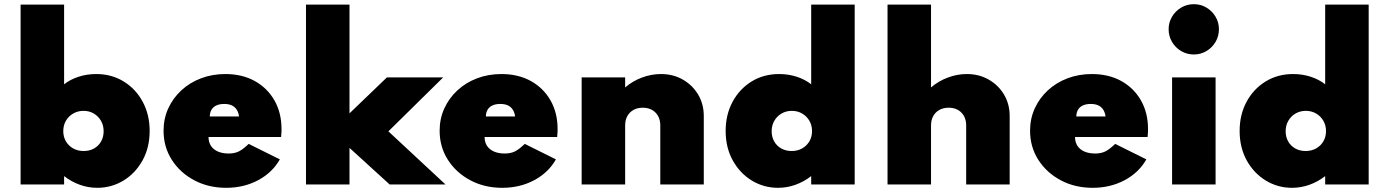

<svg xmlns="http://www.w3.org/2000/svg" viewBox="-20 -882 6642 918"><path d="M445 16Q402 16 361.8 1.5Q321.5 -13 286.5 -40V0H78.5V-860H286.5V-479Q316.5 -502.5 356 -515.2Q395.5 -528 439.5 -528Q514 -528 571.8 -492.2Q629.5 -456.5 662.5 -395Q695.5 -333.5 695.5 -256Q695.5 -176 661.2 -114.5Q627 -53 570 -18.5Q513 16 445 16ZM380 -160Q408.5 -160 430 -172.2Q451.5 -184.5 463.5 -206Q475.5 -227.5 475.5 -254.5Q475.5 -282.5 462.8 -304.5Q450 -326.5 428.5 -339.2Q407 -352 379.5 -352Q352 -352 330 -339.2Q308 -326.5 295.2 -304.8Q282.5 -283 282.5 -255Q282.5 -228 295 -206.5Q307.5 -185 329.5 -172.5Q351.5 -160 380 -160Z M1061.5 16Q976.5 16 908.8 -20Q841 -56 801.5 -117.8Q762 -179.5 762 -257Q762 -314.5 784.5 -363.8Q807 -413 847 -450Q887 -487 940.8 -507.5Q994.5 -528 1057.5 -528Q1137.5 -528 1197.8 -494.8Q1258 -461.5 1292 -402.2Q1326 -343 1326 -264.5Q1326 -258 1325.8 -252.2Q1325.5 -246.5 1324 -227H977Q977 -202.5 988.5 -184.8Q1000 -167 1021.8 -157.5Q1043.5 -148 1073.5 -148Q1101.5 -148 1121.8 -158Q1142 -168 1169 -194L1318 -120Q1282 -56.5 1213.8 -20.2Q1145.5 16 1061.5 16ZM983 -325H1123Q1120 -345.5 1111 -358.8Q1102 -372 1087.5 -378.5Q1073 -385 1052 -385Q1030 -385 1014.8 -378Q999.5 -371 991.5 -357.8Q983.5 -344.5 983 -325Z M1443 0V-860H1651V-340L1830 -512H2099L1837 -254L2110 0H1843L1651 -175V0Z M2381.5 16Q2296.5 16 2228.8 -20Q2161 -56 2121.5 -117.8Q2082 -179.5 2082 -257Q2082 -314.5 2104.5 -363.8Q2127 -413 2167 -450Q2207 -487 2260.8 -507.5Q2314.5 -528 2377.5 -528Q2457.5 -528 2517.8 -494.8Q2578 -461.5 2612 -402.2Q2646 -343 2646 -264.5Q2646 -258 2645.8 -252.2Q2645.5 -246.5 2644 -227H2297Q2297 -202.5 2308.5 -184.8Q2320 -167 2341.8 -157.5Q2363.5 -148 2393.5 -148Q2421.5 -148 2441.8 -158Q2462 -168 2489 -194L2638 -120Q2602 -56.5 2533.8 -20.2Q2465.5 16 2381.5 16ZM2303 -325H2443Q2440 -345.5 2431 -358.8Q2422 -372 2407.5 -378.5Q2393 -385 2372 -385Q2350 -385 2334.8 -378Q2319.5 -371 2311.5 -357.8Q2303.5 -344.5 2303 -325Z M2761 0V-512H2969V-464Q3004.5 -494.5 3049.2 -511.2Q3094 -528 3140 -528Q3198.5 -528 3244.8 -501.5Q3291 -475 3318 -429.8Q3345 -384.5 3345 -327V0H3137V-282Q3137 -320.5 3114 -343.8Q3091 -367 3053 -367Q3028 -367 3009 -356.5Q2990 -346 2979.5 -327Q2969 -308 2969 -282V0Z M3700 16Q3632 16 3575 -18.5Q3518 -53 3483.8 -114.5Q3449.5 -176 3449.5 -256Q3449.5 -333.5 3482.5 -395Q3515.5 -456.5 3573.2 -492.2Q3631 -528 3705.5 -528Q3749.5 -528 3789 -515.2Q3828.5 -502.5 3858.5 -479V-860H4066.5V0H3858.5V-40Q3823.5 -13 3783.2 1.5Q3743 16 3700 16ZM3765 -160Q3793.5 -160 3815.5 -172.5Q3837.5 -185 3850 -206.5Q3862.5 -228 3862.5 -255Q3862.5 -283 3849.8 -304.8Q3837 -326.5 3815.2 -339.2Q3793.5 -352 3766 -352Q3738.5 -352 3716.8 -339.2Q3695 -326.5 3682.2 -304.5Q3669.5 -282.5 3669.5 -254.5Q3669.5 -227.5 3681.5 -206Q3693.5 -184.5 3715.2 -172.2Q3737 -160 3765 -160Z M4223.5 0V-860H4431.5V-464Q4467 -494.5 4511.8 -511.2Q4556.5 -528 4602.5 -528Q4661 -528 4707.2 -501.5Q4753.5 -475 4780.5 -429.8Q4807.5 -384.5 4807.5 -327V0H4599.5V-282Q4599.5 -320.5 4576.5 -343.8Q4553.5 -367 4515.5 -367Q4490.5 -367 4471.5 -356.5Q4452.5 -346 4442 -327Q4431.5 -308 4431.5 -282V0Z M5204.5 16Q5119.5 16 5051.8 -20Q4984 -56 4944.5 -117.8Q4905 -179.5 4905 -257Q4905 -314.5 4927.5 -363.8Q4950 -413 4990 -450Q5030 -487 5083.8 -507.5Q5137.5 -528 5200.5 -528Q5280.5 -528 5340.8 -494.8Q5401 -461.5 5435 -402.2Q5469 -343 5469 -264.5Q5469 -258 5468.8 -252.2Q5468.5 -246.5 5467 -227H5120Q5120 -202.5 5131.5 -184.8Q5143 -167 5164.8 -157.5Q5186.5 -148 5216.5 -148Q5244.5 -148 5264.8 -158Q5285 -168 5312 -194L5461 -120Q5425 -56.5 5356.8 -20.2Q5288.5 16 5204.5 16ZM5126 -325H5266Q5263 -345.5 5254 -358.8Q5245 -372 5230.5 -378.5Q5216 -385 5195 -385Q5173 -385 5157.8 -378Q5142.5 -371 5134.5 -357.8Q5126.5 -344.5 5126 -325Z M5584 0V-512H5792V0ZM5688 -621.5Q5655 -621.5 5627.5 -637.8Q5600 -654 5583.8 -681.5Q5567.5 -709 5567.5 -742Q5567.5 -775 5583.8 -802.2Q5600 -829.5 5627.5 -845.8Q5655 -862 5688 -862Q5721 -862 5748.2 -845.8Q5775.5 -829.5 5791.8 -802.2Q5808 -775 5808 -742Q5808 -709 5791.8 -681.5Q5775.5 -654 5748.2 -637.8Q5721 -621.5 5688 -621.5Z M6157.5 16Q6089.5 16 6032.5 -18.5Q5975.5 -53 5941.2 -114.5Q5907 -176 5907 -256Q5907 -333.5 5940 -395Q5973 -456.5 6030.8 -492.2Q6088.5 -528 6163 -528Q6207 -528 6246.5 -515.2Q6286 -502.5 6316 -479V-860H6524V0H6316V-40Q6281 -13 6240.8 1.5Q6200.5 16 6157.5 16ZM6222.5 -160Q6251 -160 6273 -172.5Q6295 -185 6307.5 -206.5Q6320 -228 6320 -255Q6320 -283 6307.2 -304.8Q6294.5 -326.5 6272.8 -339.2Q6251 -352 6223.5 -352Q6196 -352 6174.2 -339.2Q6152.5 -326.5 6139.8 -304.5Q6127 -282.5 6127 -254.5Q6127 -227.5 6139 -206Q6151 -184.5 6172.8 -172.2Q6194.5 -160 6222.5 -160Z"/></svg>

Font: Spartan Thin Black
Style: Regular
Weight: 900
Version: Version 1.004